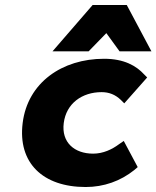

<svg xmlns="http://www.w3.org/2000/svg" viewBox="-20 -739 628 771"><path d="M324 12C397 12 464 -12 519 -56L533 -68L477 -173L458 -160C430 -139 394 -122 354 -122C279 -122 226 -167 236 -245C246 -324 310 -369 388 -369C418 -369 443 -359 465 -338L479 -324L571 -428L559 -440C527 -475 478 -503 398 -503C229 -503 91 -407 71 -245C51 -85 152 12 324 12ZM336 -533 407 -606 460 -533H588L489 -719H352L191 -533Z"/></svg>

Font: Falling Sky
Style: ExBdObl
Weight: 400
Designer: Paul D. Hunt
Foundry: Adobe Systems Incorporated
Version: Version 1.02